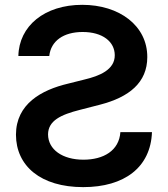

<svg xmlns="http://www.w3.org/2000/svg" viewBox="-20 -757 689 788"><path d="M55.4 -527.3H182.2C188.9 -589.1 240.8 -625.7 319.2 -625.7C401.6 -625.7 450.6 -585.6 451 -530.9C451.7 -470.2 387.1 -445 327.4 -430.8L259.2 -413.7C149.9 -387.8 45.8 -330.3 45.5 -204.2C45.8 -76 147 11 321.4 11C490.8 11 598.4 -70.3 603.7 -214.8H474.1C468.8 -138.5 404.8 -101.6 322.4 -101.6C236.5 -101.6 177.6 -143.1 177.2 -205.3C177.6 -261.7 229.4 -286.2 307.9 -306.1L390.6 -327.4C510.3 -358.3 584.5 -418.3 584.5 -522.7C584.9 -651.3 470.2 -737.2 317.5 -737.2C162.6 -737.2 57.9 -650.2 55.4 -527.3Z"/></svg>

Font: Margiela Sans Semi Bold
Style: Regular
Weight: 600
Designer: Stefan Endress, Andreas Faust
Version: Version 1.100;FEAKit 1.0